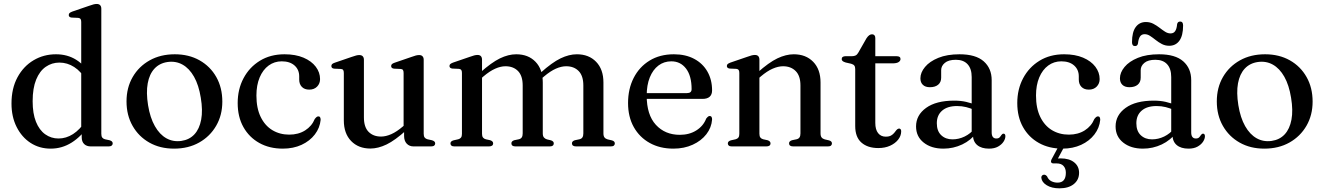

<svg xmlns="http://www.w3.org/2000/svg" viewBox="-20 -758 6856 994"><path d="M403 -80 400.5 -83.5V-644.5Q400.5 -655 397 -659.8Q393.5 -664.5 385 -665.5L350.5 -667Q342.5 -668 339.2 -671.5Q336 -675 336 -680Q336 -686.5 339.8 -690.2Q343.5 -694 354 -698L440 -727.5Q455 -733 464 -735.2Q473 -737.5 480.5 -737.5Q492.5 -737.5 498.5 -731Q504.5 -724.5 504.5 -713V-65.5Q504.5 -52.5 509.2 -46Q514 -39.5 523.5 -37L547 -32Q555.5 -29.5 559.5 -25.5Q563.5 -21.5 563.5 -15.5Q563.5 -8.5 558.2 -4.2Q553 0 542.5 0H450Q428.5 0 415.8 -12.2Q403 -24.5 403 -47.5ZM39.5 -222Q39.5 -300.5 70.5 -357.8Q101.5 -415 153.8 -446Q206 -477 270 -477Q329 -477 374.5 -448.5Q420 -420 448 -367.5L424.5 -344Q400 -388 364.2 -411Q328.5 -434 287.5 -434Q248.5 -434 217 -412.2Q185.5 -390.5 167.2 -346Q149 -301.5 149 -234Q149 -170.5 166.2 -127.5Q183.5 -84.5 214 -62.8Q244.5 -41 283 -41Q322.5 -41 358 -63.8Q393.5 -86.5 423.5 -132L439 -108Q400.5 -51 350.8 -19.8Q301 11.5 242.5 11.5Q184 11.5 138.2 -18.2Q92.5 -48 66 -100.8Q39.5 -153.5 39.5 -222Z M885 -477Q957.5 -477 1013 -445.8Q1068.5 -414.5 1099.8 -359.2Q1131 -304 1131 -232Q1131 -162 1099.2 -107Q1067.5 -52 1011.2 -20.2Q955 11.5 881 11.5Q808.5 11.5 753.2 -19.8Q698 -51 666.5 -106.2Q635 -161.5 635 -233Q635 -304 666.8 -359Q698.5 -414 754.8 -445.5Q811 -477 885 -477ZM919 -28.5Q960.5 -34.5 986.5 -62.5Q1012.5 -90.5 1021.5 -138.5Q1030.5 -186.5 1019.5 -252Q1009 -317.5 984.5 -360.8Q960 -404 925 -423.5Q890 -443 847.5 -437Q806 -431 779.8 -402.8Q753.5 -374.5 744.8 -326.8Q736 -279 746.5 -213.5Q757 -148.5 781.8 -105Q806.5 -61.5 841.5 -42Q876.5 -22.5 919 -28.5Z M1637 -348.5Q1637 -325.5 1621.8 -309.8Q1606.5 -294 1581 -294Q1556.5 -294 1542.8 -308.2Q1529 -322.5 1529 -346V-362.5Q1529 -397.5 1504.8 -419Q1480.5 -440.5 1438.5 -440.5Q1400.5 -440.5 1370.8 -418.8Q1341 -397 1324.2 -357Q1307.5 -317 1307.5 -263.5Q1307.5 -198 1329.5 -152.8Q1351.5 -107.5 1390 -84.2Q1428.5 -61 1477.5 -61Q1525 -61 1559.8 -83Q1594.5 -105 1609.5 -142Q1615.5 -149.5 1619.5 -152.5Q1623.5 -155.5 1628.5 -155.5Q1635 -155.5 1637.5 -150.2Q1640 -145 1640 -137.5Q1636 -96 1610 -62Q1584 -28 1541.2 -8.2Q1498.5 11.5 1444 11.5Q1375 11.5 1322.5 -17.8Q1270 -47 1240.2 -100Q1210.5 -153 1210.5 -224.5Q1210.5 -296 1240.8 -353Q1271 -410 1325.5 -443.5Q1380 -477 1453 -477Q1510 -477 1551.2 -459.5Q1592.5 -442 1614.8 -412.5Q1637 -383 1637 -348.5Z M2072 -54.5V-89.5L2069.5 -92.5V-380Q2069.5 -391 2066 -395.8Q2062.5 -400.5 2054 -401L2020 -402.5Q2012 -403.5 2008.5 -407Q2005 -410.5 2005 -416Q2005 -422 2009 -426Q2013 -430 2023.5 -433.5L2109.5 -463Q2124 -468.5 2133.2 -470.8Q2142.5 -473 2150 -473Q2161.5 -473 2167.5 -466.5Q2173.5 -460 2173.5 -449V-65.5Q2173.5 -52.5 2178.5 -46Q2183.5 -39.5 2193 -37L2216 -32Q2224.5 -29.5 2228.8 -25.5Q2233 -21.5 2233 -15.5Q2233 -8.5 2227.8 -4.2Q2222.5 0 2211.5 0H2121Q2099 0 2085.5 -14.5Q2072 -29 2072 -54.5ZM1760 -135V-380Q1760 -391 1756.5 -395.8Q1753 -400.5 1744.5 -401L1710 -402.5Q1702 -403.5 1698.8 -407Q1695.5 -410.5 1695.5 -416Q1695.5 -422 1699.2 -426Q1703 -430 1713.5 -433.5L1799.5 -463Q1815 -468.5 1824 -470.8Q1833 -473 1839.5 -473Q1852 -473 1858 -466.5Q1864 -460 1864 -449V-150.5Q1864 -100 1888.2 -75.5Q1912.5 -51 1952.5 -51Q1977.5 -51 2005.8 -63.5Q2034 -76 2066 -103.5L2087.5 -121.5L2105.5 -103.5L2084 -84.5Q2025.5 -31.5 1981.5 -10.2Q1937.5 11 1897.5 11Q1835.5 11 1797.8 -28Q1760 -67 1760 -135Z M2475.5 -449V-65.5Q2475.5 -52.5 2480.5 -46Q2485.5 -39.5 2495 -37L2518 -32Q2533 -27 2533 -16Q2533 0 2511 0H2332.5Q2322 0 2317 -4.2Q2312 -8.5 2312 -15.5Q2312 -21 2315.8 -25Q2319.5 -29 2328 -31.5L2352.5 -37Q2362 -39.5 2366.8 -46Q2371.5 -52.5 2371.5 -65V-380.5Q2371.5 -391 2368 -395.8Q2364.5 -400.5 2356.5 -401.5L2322 -403Q2314 -404 2310.5 -407.5Q2307 -411 2307 -416Q2307 -422.5 2311 -426.2Q2315 -430 2325.5 -434L2411.5 -463.5Q2426 -469 2435.2 -471.2Q2444.5 -473.5 2452 -473.5Q2464 -473.5 2469.8 -467Q2475.5 -460.5 2475.5 -449ZM2462 -344 2443.5 -362.5 2465 -381.5Q2524.5 -434.5 2568.2 -455.8Q2612 -477 2652.5 -477Q2715 -477 2752.5 -438Q2790 -399 2790 -331V-67.5Q2790 -53.5 2795.8 -46.5Q2801.5 -39.5 2811.5 -36.5L2832.5 -31.5Q2847 -26.5 2847 -16Q2847 0 2826 0H2649Q2627.5 0 2627.5 -16Q2627.5 -27 2642 -32L2666 -37Q2676.5 -39.5 2681.2 -46.8Q2686 -54 2686 -67.5V-315.5Q2686 -365.5 2661.8 -390.2Q2637.5 -415 2597 -415Q2572 -415 2543.8 -402.5Q2515.5 -390 2483 -362.5ZM2775.5 -344 2757.5 -362.5 2779 -381.5Q2838 -434.5 2882 -455.8Q2926 -477 2966.5 -477Q3028.5 -477 3066.2 -438Q3104 -399 3104 -331V-67.5Q3104 -53.5 3109.5 -46.5Q3115 -39.5 3125.5 -36.5L3147 -31.5Q3155 -29.5 3159 -25.5Q3163 -21.5 3163 -15.5Q3163 -8.5 3158 -4.2Q3153 0 3142 0H2963Q2941 0 2941 -16Q2941 -27 2956 -32L2980 -37Q2990.5 -39.5 2995.2 -46.8Q3000 -54 3000 -67.5V-315.5Q3000 -365.5 2975.8 -390.2Q2951.5 -415 2911 -415Q2886 -415 2857.8 -402.5Q2829.5 -390 2797 -362.5Z M3666.5 -290Q3666.5 -268.5 3654 -257.2Q3641.5 -246 3617 -246H3298.5V-276H3537Q3560.5 -276 3560.5 -296.5Q3560.5 -365 3531.8 -402.8Q3503 -440.5 3455.5 -440.5Q3417.5 -440.5 3388.8 -418.8Q3360 -397 3344 -357.2Q3328 -317.5 3328 -263Q3328 -163.5 3375.5 -111.8Q3423 -60 3499.5 -60Q3549 -60 3585.2 -83Q3621.5 -106 3636 -144Q3642 -151.5 3646 -154.5Q3650 -157.5 3654.5 -157.5Q3661 -157.5 3664 -152Q3667 -146.5 3666.5 -139Q3663.5 -97.5 3637 -63.2Q3610.5 -29 3566.2 -8.8Q3522 11.5 3466 11.5Q3396.5 11.5 3343.8 -17.8Q3291 -47 3261.2 -100Q3231.5 -153 3231.5 -224.5Q3231.5 -297.5 3260.5 -354.5Q3289.5 -411.5 3342.8 -444.2Q3396 -477 3469 -477Q3529.5 -477 3574 -453.2Q3618.5 -429.5 3642.5 -387.2Q3666.5 -345 3666.5 -290Z M3911.5 -449V-65.5Q3911.5 -52.5 3916.5 -46Q3921.5 -39.5 3931 -37L3954 -32Q3969 -27 3969 -16Q3969 0 3947 0H3768.5Q3758 0 3753 -4.2Q3748 -8.5 3748 -15.5Q3748 -21 3751.8 -25Q3755.5 -29 3764 -31.5L3788.5 -37Q3798 -39.5 3802.8 -46Q3807.5 -52.5 3807.5 -65V-380.5Q3807.5 -391 3804 -395.8Q3800.5 -400.5 3792.5 -401.5L3758 -403Q3750 -404 3746.5 -407.5Q3743 -411 3743 -416Q3743 -422.5 3747 -426.2Q3751 -430 3761.5 -434L3847.5 -463.5Q3862 -469 3871.2 -471.2Q3880.5 -473.5 3888 -473.5Q3900 -473.5 3905.8 -467Q3911.5 -460.5 3911.5 -449ZM3898 -344 3879.5 -362.5 3901 -381.5Q3960 -434.5 4004.5 -455.8Q4049 -477 4089.5 -477Q4152 -477 4190 -438Q4228 -399 4228 -331V-67.5Q4228 -53.5 4233.5 -46.5Q4239 -39.5 4249.5 -36.5L4271 -31.5Q4279 -29.5 4283 -25.5Q4287 -21.5 4287 -15.5Q4287 -8.5 4282 -4.2Q4277 0 4266 0H4087Q4065 0 4065 -16Q4065 -27 4080 -32L4104 -37Q4114.5 -39.5 4119.2 -46.8Q4124 -54 4124 -67.5V-315.5Q4124 -365.5 4099.2 -390.2Q4074.5 -415 4034 -415Q4009 -415 3980.2 -402.5Q3951.5 -390 3919 -362.5Z M4386.5 -428 4358 -434.5Q4346.5 -438 4342 -442.2Q4337.5 -446.5 4337.5 -452Q4337.5 -459.5 4342.8 -463.2Q4348 -467 4356.5 -467H4389.5Q4402 -467 4409.8 -471Q4417.5 -475 4423.5 -485.5L4466 -560Q4473 -570.5 4480 -575.5Q4487 -580.5 4494.5 -580.5Q4502.5 -580.5 4507 -575.5Q4511.5 -570.5 4511.5 -561V-122Q4511.5 -87 4526 -68.8Q4540.5 -50.5 4565.5 -50.5Q4583 -50.5 4593.2 -56.5Q4603.5 -62.5 4609.5 -70.2Q4615.5 -78 4620.8 -84.5Q4626 -91 4633.5 -92.5Q4639 -93 4642.5 -89Q4646 -85 4645.5 -76.5Q4645 -54.5 4629.8 -35Q4614.5 -15.5 4588 -3.5Q4561.5 8.5 4527 8.5Q4472 8.5 4439.8 -19.8Q4407.5 -48 4407.5 -105.5V-400.5Q4407.5 -412 4403 -418.2Q4398.5 -424.5 4386.5 -428ZM4466 -430V-467H4622Q4631.5 -467 4636.8 -463.5Q4642 -460 4642 -452.5Q4642 -443 4632 -436.5Q4622 -430 4601 -430Z M5017 -60.5V-69.5L5010.5 -72V-359Q5010.5 -402.5 4989.2 -425.5Q4968 -448.5 4928.5 -448.5Q4890.5 -448.5 4871.5 -432.5Q4852.5 -416.5 4852.5 -395V-356Q4852.5 -332.5 4837 -319.5Q4821.5 -306.5 4794 -306.5Q4770.5 -306.5 4757.8 -318.8Q4745 -331 4745 -352.5Q4745 -382.5 4768.8 -411.2Q4792.5 -440 4837.8 -458.5Q4883 -477 4947.5 -477Q5031.5 -477 5072.8 -440.5Q5114 -404 5114 -343V-73Q5114 -56.5 5120.2 -48.8Q5126.5 -41 5137.5 -41Q5149.5 -41 5155 -46.8Q5160.5 -52.5 5164 -58.5Q5166.5 -61.5 5169 -63.8Q5171.5 -66 5175.5 -66Q5180 -66 5182.5 -62.5Q5185 -59 5185 -53Q5185 -39 5175.2 -24.2Q5165.5 -9.5 5146.8 1Q5128 11.5 5100 11.5Q5061 11.5 5039 -7Q5017 -25.5 5017 -60.5ZM4722.5 -103.5Q4722.5 -162 4774.5 -199.5Q4826.5 -237 4920 -237Q4954.5 -237 4982.2 -230.5Q5010 -224 5031.5 -214.5L5024 -189Q5003.5 -198 4981.8 -203.5Q4960 -209 4934.5 -209Q4885 -209 4857.5 -185.2Q4830 -161.5 4830 -120Q4830 -79.5 4852.8 -58Q4875.5 -36.5 4911 -36.5Q4943.5 -36.5 4974 -51.2Q5004.5 -66 5026.5 -93.5L5036.5 -72Q5007.5 -32 4961.5 -10.2Q4915.5 11.5 4864 11.5Q4801.5 11.5 4762 -19.8Q4722.5 -51 4722.5 -103.5Z M5673 -348.5Q5673 -325.5 5657.8 -309.8Q5642.5 -294 5617 -294Q5592.5 -294 5578.8 -308.2Q5565 -322.5 5565 -346V-362.5Q5565 -397.5 5540.8 -419Q5516.5 -440.5 5474.5 -440.5Q5436.5 -440.5 5406.8 -418.8Q5377 -397 5360.2 -357Q5343.5 -317 5343.5 -263.5Q5343.5 -198 5365.5 -152.8Q5387.5 -107.5 5426 -84.2Q5464.5 -61 5513.5 -61Q5561 -61 5595.8 -83Q5630.5 -105 5645.5 -142Q5651.5 -149.5 5655.5 -152.5Q5659.5 -155.5 5664.5 -155.5Q5671 -155.5 5673.5 -150.2Q5676 -145 5676 -137.5Q5672 -96 5646 -62Q5620 -28 5577.2 -8.2Q5534.5 11.5 5480 11.5Q5411 11.5 5358.5 -17.8Q5306 -47 5276.2 -100Q5246.5 -153 5246.5 -224.5Q5246.5 -296 5276.8 -353Q5307 -410 5361.5 -443.5Q5416 -477 5489 -477Q5546 -477 5587.2 -459.5Q5628.5 -442 5650.8 -412.5Q5673 -383 5673 -348.5ZM5463 -5.5H5493.5L5453 70L5435 64.5Q5442.5 63.5 5451 62.8Q5459.5 62 5471 62Q5516 62 5541.2 82.5Q5566.5 103 5566.5 136.5Q5566.5 173 5539.2 195Q5512 217 5464.5 217Q5425 217 5399.2 201.2Q5373.5 185.5 5371 162.5Q5370.5 155.5 5374.5 151.2Q5378.5 147 5384 146.5Q5389.5 146 5393.8 148.8Q5398 151.5 5401 155.5Q5408 172.5 5422.8 180Q5437.5 187.5 5455 187.5Q5498 187.5 5498 136.5Q5498 114.5 5486 101.2Q5474 88 5450.5 88H5434.5Q5424.5 88 5422 82Q5419.5 76 5423.5 68Z M6050 -60.5V-69.5L6043.5 -72V-359Q6043.5 -402.5 6022.2 -425.5Q6001 -448.5 5961.5 -448.5Q5923.5 -448.5 5904.5 -432.5Q5885.5 -416.5 5885.5 -395V-356Q5885.5 -332.5 5870 -319.5Q5854.5 -306.5 5827 -306.5Q5803.5 -306.5 5790.8 -318.8Q5778 -331 5778 -352.5Q5778 -382.5 5801.8 -411.2Q5825.5 -440 5870.8 -458.5Q5916 -477 5980.5 -477Q6064.5 -477 6105.8 -440.5Q6147 -404 6147 -343V-73Q6147 -56.5 6153.2 -48.8Q6159.5 -41 6170.5 -41Q6182.5 -41 6188 -46.8Q6193.5 -52.5 6197 -58.5Q6199.5 -61.5 6202 -63.8Q6204.5 -66 6208.5 -66Q6213 -66 6215.5 -62.5Q6218 -59 6218 -53Q6218 -39 6208.2 -24.2Q6198.5 -9.5 6179.8 1Q6161 11.5 6133 11.5Q6094 11.5 6072 -7Q6050 -25.5 6050 -60.5ZM5755.5 -103.5Q5755.5 -162 5807.5 -199.5Q5859.5 -237 5953 -237Q5987.5 -237 6015.2 -230.5Q6043 -224 6064.5 -214.5L6057 -189Q6036.5 -198 6014.8 -203.5Q5993 -209 5967.5 -209Q5918 -209 5890.5 -185.2Q5863 -161.5 5863 -120Q5863 -79.5 5885.8 -58Q5908.5 -36.5 5944 -36.5Q5976.5 -36.5 6007 -51.2Q6037.5 -66 6059.5 -93.5L6069.5 -72Q6040.5 -32 5994.5 -10.2Q5948.5 11.5 5897 11.5Q5834.5 11.5 5795 -19.8Q5755.5 -51 5755.5 -103.5ZM6033 -521Q6012.5 -521 5995.2 -530Q5978 -539 5963 -551Q5948 -563 5934.2 -572Q5920.5 -581 5906 -581Q5890 -581 5882 -569Q5874 -557 5871.5 -533.5Q5869 -519.5 5856 -519.5Q5840.5 -519.5 5840.5 -539.5Q5840.5 -592 5859.8 -618Q5879 -644 5912.5 -644Q5933.5 -644 5950.8 -635Q5968 -626 5982.8 -614.5Q5997.5 -603 6011.5 -594Q6025.5 -585 6040 -585Q6056 -585 6064 -597Q6072 -609 6074 -632.5Q6076.5 -646.5 6090 -646.5Q6105 -646.5 6105 -626Q6105 -574 6086 -547.5Q6067 -521 6033 -521Z M6529.5 -477Q6602 -477 6657.5 -445.8Q6713 -414.5 6744.2 -359.2Q6775.5 -304 6775.5 -232Q6775.5 -162 6743.8 -107Q6712 -52 6655.8 -20.2Q6599.5 11.5 6525.5 11.5Q6453 11.5 6397.8 -19.8Q6342.5 -51 6311 -106.2Q6279.5 -161.5 6279.5 -233Q6279.5 -304 6311.2 -359Q6343 -414 6399.2 -445.5Q6455.5 -477 6529.5 -477ZM6563.5 -28.5Q6605 -34.5 6631 -62.5Q6657 -90.5 6666 -138.5Q6675 -186.5 6664 -252Q6653.5 -317.5 6629 -360.8Q6604.5 -404 6569.5 -423.5Q6534.5 -443 6492 -437Q6450.5 -431 6424.2 -402.8Q6398 -374.5 6389.2 -326.8Q6380.5 -279 6391 -213.5Q6401.5 -148.5 6426.2 -105Q6451 -61.5 6486 -42Q6521 -22.5 6563.5 -28.5Z"/></svg>

Font: Fraunces 28pt
Style: Regular
Weight: 400
Version: Version 1.000;[b76b70a41]